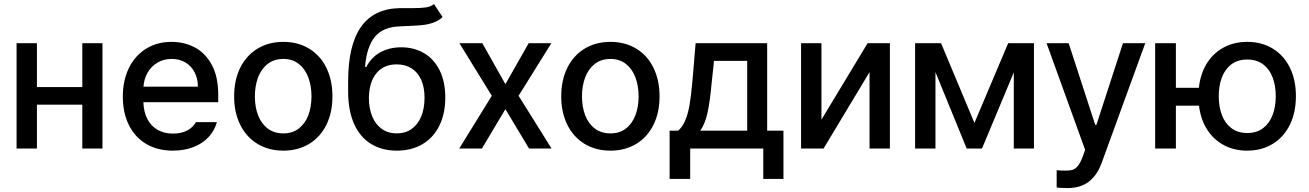

<svg xmlns="http://www.w3.org/2000/svg" viewBox="-20 -748 6594 967"><path d="M166 -309.6H394.5V-530.3H496.1V0H394.5V-220.7H166V0H63.5V-530.3H166Z M598.6 -261.7Q598.6 -342.8 629.2 -405.3Q659.7 -467.8 715.3 -502.4Q771 -537.1 843.8 -537.1Q907.7 -537.1 960.9 -509.3Q1014.2 -481.4 1046.6 -421.6Q1079.1 -361.8 1079.1 -270.5V-233.4H702.1Q703.6 -184.1 722.4 -148.2Q741.2 -112.3 774.4 -93.8Q807.6 -75.2 851.6 -75.2Q894 -75.2 923.3 -91.1Q952.6 -106.9 966.8 -132.8H1072.3Q1060.5 -89.8 1030.3 -57.4Q1000 -24.9 953.9 -7.1Q907.7 10.7 850.6 10.7Q773.4 10.7 716.6 -22.9Q659.7 -56.6 629.2 -118.2Q598.6 -179.7 598.6 -261.7ZM976.6 -311.5Q976.6 -352.1 960.2 -383.8Q943.8 -415.5 914.1 -433.3Q884.3 -451.2 844.7 -451.2Q804.2 -451.2 772.7 -432.4Q741.2 -413.6 723.1 -381.6Q705.1 -349.6 702.6 -311.5Z M1159.2 -262.7Q1159.2 -344.7 1189.9 -406.7Q1220.7 -468.8 1276.9 -502.9Q1333 -537.1 1407.2 -537.1Q1481 -537.1 1537.1 -502.9Q1593.3 -468.8 1623.8 -406.5Q1654.3 -344.2 1654.3 -262.7Q1654.3 -181.2 1623.8 -119.4Q1593.3 -57.6 1537.1 -23.4Q1481 10.7 1407.2 10.7Q1333 10.7 1276.9 -23.4Q1220.7 -57.6 1189.9 -119.4Q1159.2 -181.2 1159.2 -262.7ZM1548.8 -262.7Q1548.8 -314.9 1533 -357.7Q1517.1 -400.4 1485.1 -425.8Q1453.1 -451.2 1407.2 -451.2Q1360.4 -451.2 1327.9 -425.8Q1295.4 -400.4 1279.5 -357.7Q1263.7 -314.9 1263.7 -262.7Q1263.7 -210.4 1279.5 -168.2Q1295.4 -126 1327.9 -101.1Q1360.4 -76.2 1407.2 -76.2Q1453.6 -76.2 1485.4 -101.1Q1517.1 -126 1533 -168.2Q1548.8 -210.4 1548.8 -262.7Z M2012.7 -616.2Q2006.8 -615.2 1996.1 -615.2Q1911.1 -613.3 1869.1 -563.7Q1827.1 -514.2 1818.4 -411.1H1825.2Q1850.1 -460 1896 -484.9Q1941.9 -509.8 2001 -509.8Q2065.4 -509.8 2115.7 -480.2Q2166 -450.7 2194.3 -393.6Q2222.7 -336.4 2222.7 -256.8Q2222.7 -175.3 2192.6 -114.7Q2162.6 -54.2 2107.4 -21.7Q2052.2 10.7 1978.5 10.7Q1903.8 10.7 1848.6 -23.2Q1793.5 -57.1 1763.4 -124Q1733.4 -190.9 1733.4 -287.1V-338.9Q1733.4 -702.6 1993.2 -707H2029.3H2056.6Q2100.6 -707 2125 -710.7Q2149.4 -714.4 2166 -727.5L2209 -662.1Q2188 -642.6 2160.6 -633.3Q2133.3 -624 2101.8 -621.1Q2070.3 -618.2 2012.7 -616.2ZM2118.2 -255.9Q2118.2 -308.6 2101.1 -346.4Q2084 -384.3 2052.5 -404.1Q2021 -423.8 1977.5 -423.8Q1913.1 -423.8 1876.2 -379.6Q1839.4 -335.4 1837.9 -255.9Q1837.9 -201.7 1855 -160.9Q1872.1 -120.1 1903.8 -98.1Q1935.5 -76.2 1978.5 -76.2Q2021 -76.2 2052.5 -98.1Q2084 -120.1 2101.1 -160.6Q2118.2 -201.2 2118.2 -255.9Z M2525.4 -324.2 2642.6 -530.3H2756.8L2591.8 -265.6L2757.8 0H2644.5L2525.4 -198.2L2407.2 0H2293L2457 -265.6L2293.9 -530.3H2409.2Z M2806.6 -262.7Q2806.6 -344.7 2837.4 -406.7Q2868.2 -468.8 2924.3 -502.9Q2980.5 -537.1 3054.7 -537.1Q3128.4 -537.1 3184.6 -502.9Q3240.7 -468.8 3271.2 -406.5Q3301.8 -344.2 3301.8 -262.7Q3301.8 -181.2 3271.2 -119.4Q3240.7 -57.6 3184.6 -23.4Q3128.4 10.7 3054.7 10.7Q2980.5 10.7 2924.3 -23.4Q2868.2 -57.6 2837.4 -119.4Q2806.6 -181.2 2806.6 -262.7ZM3196.3 -262.7Q3196.3 -314.9 3180.4 -357.7Q3164.6 -400.4 3132.6 -425.8Q3100.6 -451.2 3054.7 -451.2Q3007.8 -451.2 2975.3 -425.8Q2942.9 -400.4 2927 -357.7Q2911.1 -314.9 2911.1 -262.7Q2911.1 -210.4 2927 -168.2Q2942.9 -126 2975.3 -101.1Q3007.8 -76.2 3054.7 -76.2Q3101.1 -76.2 3132.8 -101.1Q3164.6 -126 3180.4 -168.2Q3196.3 -210.4 3196.3 -262.7Z M3352.5 -89.8H3395.5Q3417 -108.9 3430.7 -140.1Q3444.3 -171.4 3452.4 -217Q3460.4 -262.7 3466.8 -333L3483.4 -530.3H3843.8V-89.8H3925.8V153.3H3824.2V0H3456.1V153.3H3352.5ZM3743.2 -89.8V-441.4H3576.2L3564.5 -333Q3556.2 -239.3 3543.7 -181.6Q3531.2 -124 3506.8 -89.8Z M4349.6 -530.3H4461.9V0H4359.4V-384.8L4127.9 0H4014.6V-530.3H4117.2V-145.5Z M5057.6 -530.3H5187.5V0H5085.9V-383.3L4925.8 0H4848.6L4691.4 -384.8V0H4588.9V-530.3H4719.7L4887.7 -128.9Z M5301.8 196.3V109.4Q5325.2 111.3 5348.6 111.3Q5368.7 111.3 5381.8 107.4Q5395 103.5 5408 88.4Q5420.9 73.2 5432.6 42L5445.3 6.8L5251 -530.3H5362.3L5496.1 -119.1H5502L5635.7 -530.3H5748L5529.3 70.3Q5506.3 134.3 5464.1 166.7Q5421.9 199.2 5357.4 199.2Q5322.3 199.2 5301.8 196.3Z M5902.3 -305.7H6018.1Q6025.4 -375.5 6057.6 -427.7Q6089.8 -480 6142.3 -508.5Q6194.8 -537.1 6261.7 -537.1Q6335 -537.1 6390.6 -502.9Q6446.3 -468.8 6476.6 -407Q6506.8 -345.2 6506.8 -263.7Q6506.8 -182.1 6476.6 -120.1Q6446.3 -58.1 6390.6 -23.7Q6335 10.7 6261.7 10.7Q6195.8 10.7 6143.8 -17.1Q6091.8 -44.9 6059.3 -96.2Q6026.9 -147.5 6018.6 -215.8H5902.3V0H5797.9V-530.3H5902.3ZM6405.3 -263.7Q6405.3 -315.9 6389.6 -357.7Q6374 -399.4 6341.8 -423.8Q6309.6 -448.2 6261.7 -448.2Q6213.9 -448.2 6181.6 -423.8Q6149.4 -399.4 6133.8 -357.7Q6118.2 -315.9 6118.2 -263.7Q6118.2 -210.9 6133.8 -169.2Q6149.4 -127.4 6181.6 -102.8Q6213.9 -78.1 6261.7 -78.1Q6309.6 -78.1 6341.8 -102.8Q6374 -127.4 6389.6 -169.2Q6405.3 -210.9 6405.3 -263.7Z"/></svg>

Font: Pretendard Medium
Style: Regular
Weight: 500
Designer: Base glyphs from Inter by Rasmus Andersson; Hangeul glyphs from Noto Sans CJK(Source Han Sans) by Jang Soo-young and Kan
Foundry: Kil Hyung-jin
Version: Version 1.309